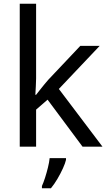

<svg xmlns="http://www.w3.org/2000/svg" viewBox="-20 -780 574 1021"><path d="M172 -363Q172 -347 170.5 -321Q169 -295 168 -276H172Q178 -284 190 -299Q202 -314 214.5 -329.5Q227 -345 236 -355L407 -536H510L293 -307L525 0H419L233 -250L172 -197V0H85V-760H172ZM331 70Q327 88 314.5 115.5Q302 143 285.5 171Q269 199 251 221H203V209Q211 192 219.5 165.5Q228 139 235 110.5Q242 82 244 61H331Z"/></svg>

Font: Noto Sans Tamil Supplement
Style: Regular
Weight: 400
Designer: Ek Type
Foundry: Ek Type
Version: Version 2.001; ttfautohint (v1.8.4.7-5d5b)